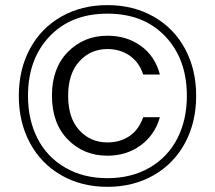

<svg xmlns="http://www.w3.org/2000/svg" viewBox="-20 -723 836 747"><path d="M96.4 -167Q53.2 -247.6 53.2 -350.1Q53.2 -452.6 96.4 -533Q139.6 -613.3 218.3 -658.2Q296.9 -703.1 397.9 -703.1Q499 -703.1 577.9 -658.2Q656.7 -613.3 700 -533Q743.2 -452.6 743.2 -350.1Q743.2 -247.6 700 -167Q656.7 -86.4 577.9 -41.3Q499 3.9 397.9 3.9Q296.9 3.9 218.3 -41.3Q139.6 -86.4 96.4 -167ZM707 -350.1Q707 -493.2 623 -581.5Q539.1 -669.9 397.9 -669.9Q256.8 -669.9 172.9 -581.5Q88.9 -493.2 88.9 -350.1Q88.9 -256.3 126.2 -183.8Q163.6 -111.3 234.1 -70.6Q304.7 -29.8 397.9 -29.8Q491.2 -29.8 561.8 -70.6Q632.3 -111.3 669.7 -183.8Q707 -256.3 707 -350.1ZM602.1 -433.1Q583 -504.9 528.1 -544.4Q473.1 -584 397.9 -584Q306.2 -584 244.1 -521Q182.1 -458 182.1 -351.1Q182.1 -243.2 243.9 -180.2Q305.7 -117.2 397.9 -117.2Q472.2 -117.2 527.3 -157.5Q582.5 -197.8 602.1 -267.1H537.1Q520.5 -219.2 484.4 -194.1Q448.2 -168.9 397.9 -168.9Q332 -168.9 288.6 -216.3Q245.1 -263.7 245.1 -350.1Q245.1 -436.5 288.8 -484.4Q332.5 -532.2 397.9 -532.2Q447.3 -532.2 484.4 -506.6Q521.5 -481 537.1 -433.1Z"/></svg>

Font: SVN-Poppins Light
Style: Regular
Weight: 300
Designer: Ninad Kale (Devanagari), Jonny Pinhorn (Latin)
Foundry: Indian Type Foundry
Version: Version 3.002 2017